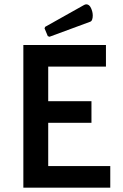

<svg xmlns="http://www.w3.org/2000/svg" viewBox="-20 -868 569 888"><path d="M403 -300H203V-100H490V0H88V-660H470V-560H203V-400H403ZM201 -701 186 -737 189 -744 369 -845Q375 -848 379 -848Q393 -848 401 -830.5Q409 -813 409 -796Q409 -785 406 -777Q403 -769 396 -767L209 -698Z"/></svg>

Font: Quattrocento Sans
Style: Bold
Weight: 700
Designer: Pablo Impallari
Foundry: Pablo Impallari, Igino Marini, Brenda Gallo
Version: Version 2.000